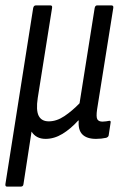

<svg xmlns="http://www.w3.org/2000/svg" viewBox="-21 -507 455 712"><path d="M5 185Q-2 185 -1 176L102 -477Q104 -487 112 -487H166Q174 -487 172 -477L119 -144Q112 -98 122.5 -77.5Q133 -57 160 -57Q189 -57 218 -76.5Q247 -96 274 -124L330 -477Q332 -487 339 -487H392Q401 -487 399 -477L339 -101Q335 -73 340 -64.5Q345 -56 359 -56Q365 -56 372 -57Q379 -58 384 -59Q391 -60 389 -51L382 -5Q381 1 373 4Q364 6 354.5 7Q345 8 335 8Q301 8 284.5 -8.5Q268 -25 271 -60H269Q241 -29 210.5 -10.5Q180 8 148 8Q130 8 117 1Q104 -6 96 -19L66 176Q65 185 56 185Z"/></svg>

Font: Sofia Sans Condensed
Style: Italic
Weight: 400
Italic angle: -9°
Designer: Botio Nikoltchev, Ani Petrova
Foundry: lettersoup
Version: Version 4.101